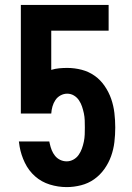

<svg xmlns="http://www.w3.org/2000/svg" viewBox="-20 -755 540 783"><path d="M252 8Q217 8 183 -2.5Q149 -13 123 -36Q97 -59 81.5 -91Q66 -123 60 -157L57 -178H181L183 -169Q186 -155 191 -142.5Q196 -130 204.5 -119.5Q213 -109 225.5 -103Q238 -97 252 -97Q266 -97 279 -104Q292 -111 300.5 -123Q309 -135 314 -149Q319 -163 322 -177.5Q325 -192 325.5 -206.5Q326 -221 326 -235Q326 -250 325.5 -264.5Q325 -279 322 -293Q319 -307 314.5 -320.5Q310 -334 302 -346Q294 -358 281.5 -365.5Q269 -373 254 -373Q240 -373 227 -366Q214 -359 206 -347Q198 -335 194 -321Q190 -307 189 -292H65V-735H423V-630H189V-470Q205 -475 221.5 -476.5Q238 -478 254 -478Q284 -478 313 -470.5Q342 -463 366 -446Q390 -429 407 -404Q424 -379 433.5 -351.5Q443 -324 446.5 -294.5Q450 -265 450 -235Q450 -205 446.5 -175.5Q443 -146 433 -118Q423 -90 405.5 -65.5Q388 -41 364 -24Q340 -7 310.5 0.5Q281 8 252 8Z"/></svg>

Font: Iosevka Curly Extrabold
Style: Regular
Weight: 800
Monospace: yes
Designer: Belleve Invis
Foundry: Belleve Invis
Version: Version 22.1.2; ttfautohint (v1.8.4)